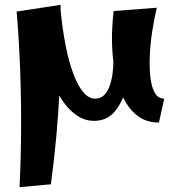

<svg xmlns="http://www.w3.org/2000/svg" viewBox="-20 -482 737 796"><path d="M61 294Q67 170 67.5 48Q68 -74 63.5 -194Q59 -314 49 -434L231 -462Q233 -368 232 -278.5Q231 -189 226.5 -100Q222 -11 213.5 83.5Q205 178 191 282ZM370 19Q333 19 301.5 -1.5Q270 -22 244.5 -57Q219 -92 200 -135.5Q181 -179 169.5 -225Q158 -271 153 -313L231 -442Q239 -359 252.5 -291.5Q266 -224 284.5 -175Q303 -126 325.5 -99.5Q348 -73 375 -73Q412 -73 431 -117Q450 -161 450 -232H522Q517 -164 500 -106.5Q483 -49 451.5 -15Q420 19 370 19ZM639 26Q591 26 557.5 3.5Q524 -19 501.5 -57.5Q479 -96 466 -144Q453 -192 448 -244Q443 -296 444.5 -345.5Q446 -395 451 -436L630 -450Q619 -403 611 -351.5Q603 -300 601 -251Q599 -202 603.5 -161.5Q608 -121 622 -97Q636 -73 661 -73Z"/></svg>

Font: Marhey Light Medium
Style: Regular
Weight: 500
Version: Version 1.000